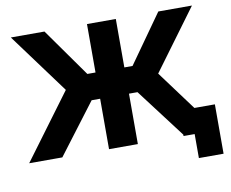

<svg xmlns="http://www.w3.org/2000/svg" viewBox="-88 -823 1289 1073"><g transform="rotate(-10 556.5 -287.0)"><path d="M980 -144H1096.2V136.2H956.1V0H893.1V-7.8L682.1 -286.1H633.8V0H470.2V-286.1H421.9L205.1 0H17.1L290 -368.2L38.1 -710H229L423.8 -435.1H470.2V-710H633.8V-435.1H680.2L875 -710H1065.9L814 -368.2Z"/></g></svg>

Font: Raleway-v4020 ExtraBold
Style: Regular
Weight: 800
Designer: Matt McInerney, Pablo Impallari, Rodrigo Fuenzalida
Foundry: Matt McInerney, Pablo Impallari, Rodrigo Fuenzalida
Version: Version 4.020;PS 004.020;hotconv 1.0.88;makeotf.lib2.5.64775